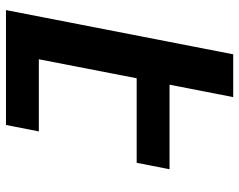

<svg xmlns="http://www.w3.org/2000/svg" viewBox="-99 -701 800 642"><g transform="rotate(90 301.0 -380.0)"><path d="M13.7 0H397.9L419.4 -109.9H178.2L241.7 -437H524.4L545.9 -546.9H263.2L304.7 -759.8H161.6Z"/></g></svg>

Font: Hack
Style: Bold Oblique
Weight: 700
Italic angle: -12°
Monospace: yes
Designer: Christopher Simpkins
Foundry: Christopher Simpkins
Version: Version 2.010